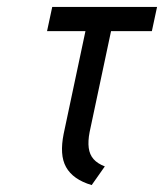

<svg xmlns="http://www.w3.org/2000/svg" viewBox="-20 -520 474 555"><path d="M239 -138 301 -430H419L434 -500H131L116 -430H227L164 -133Q158 -103 159.5 -79Q161 -55 171 -37Q181 -19 199.5 -6Q218 7 245 15L283 -39Q262 -47 250.5 -60Q239 -73 236.5 -92.5Q234 -112 239 -138Z"/></svg>

Font: Advent Pro Medium
Style: Italic
Weight: 500
Italic angle: -12°
Version: Version 3.000